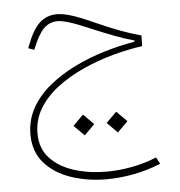

<svg xmlns="http://www.w3.org/2000/svg" viewBox="-51 -418 740 791"><g transform="rotate(-5 319.5 -22.5)"><path d="M378.4 94.2 421.4 51.3 464.4 94.2 421.4 137.2ZM241.2 94.2 284.2 51.3 327.1 94.2 284.2 137.2ZM213.4 -370.1Q235.4 -370.1 268.3 -360.6Q301.3 -351.1 363.3 -323.2Q421.9 -296.9 465.1 -280.8Q508.3 -264.6 552.7 -252.4L551.8 -208.5Q492.2 -200.2 428 -182.6Q363.8 -165 303.7 -137.7Q243.7 -110.4 195.6 -73.7Q147.5 -37.1 119.1 9.5Q90.8 56.2 90.8 112.3Q90.8 174.8 128.4 215.1Q166 255.4 227.5 274.7Q289.1 293.9 359.9 293.9Q413.1 293.9 467 283.7Q521 273.4 568.8 253.4L583.5 280.8Q530.3 302.7 472.4 314Q414.6 325.2 358.4 325.2Q279.3 325.2 211.7 302.2Q144 279.3 102.8 232.4Q61.5 185.5 61.5 114.3Q61.5 54.7 89.1 5.4Q116.7 -43.9 164.1 -82.8Q211.4 -121.6 271 -150.9Q330.6 -180.2 395.5 -199.7Q460.4 -219.2 522.5 -229.5V-234.4Q485.8 -244.1 445.1 -259.5Q404.3 -274.9 350.6 -297.4Q293.9 -321.8 262.9 -331.5Q231.9 -341.3 213.4 -341.3Q179.7 -341.3 156.2 -317.9Q132.8 -294.4 110.8 -239.3L107.9 -231.9L83.5 -240.7L86.4 -248.5Q110.8 -314.5 140.6 -342.3Q170.4 -370.1 213.4 -370.1Z"/></g></svg>

Font: Estedad-FD Thin
Style: Regular
Weight: 100
Designer: Amin Abedi
Version: Version 7.3